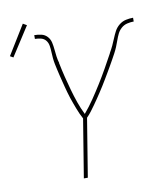

<svg xmlns="http://www.w3.org/2000/svg" viewBox="-111 -881 812 953"><g transform="rotate(-10 295.5 -404.5)"><path d="M234 0 282 -294Q275 -307 268.5 -321Q262 -335 257 -349Q252 -363 246.5 -377Q241 -391 236.5 -405.5Q232 -420 227.5 -435Q223 -450 219.5 -464.5Q216 -479 212 -494Q208 -509 204.5 -524Q201 -539 197.5 -554Q194 -569 191 -584Q188 -599 186.5 -614.5Q185 -630 184.5 -646Q184 -662 181.5 -677.5Q179 -693 170 -704.5Q161 -716 146 -720Q131 -724 115 -724V-743Q133 -743 150.5 -739Q168 -735 180 -722Q192 -709 196 -691.5Q200 -674 201.5 -656Q203 -638 205.5 -620Q208 -602 213 -585L212 -583L213 -582Q220 -547 228.5 -513Q237 -479 246.5 -445Q256 -411 267.5 -378Q279 -345 294 -315V-314Q321 -346 344 -380Q367 -414 388.5 -448.5Q410 -483 430 -518.5Q450 -554 469 -589V-590Q479 -607 487 -624Q495 -641 502 -658.5Q509 -676 518 -693Q527 -710 542.5 -722.5Q558 -735 576.5 -739Q595 -743 613 -743V-724Q597 -724 580 -720Q563 -716 550 -704.5Q537 -693 529.5 -677.5Q522 -662 516.5 -646Q511 -630 504.5 -614.5Q498 -599 490 -584Q482 -569 473.5 -554Q465 -539 456.5 -524Q448 -509 439 -494Q430 -479 421.5 -464.5Q413 -450 403.5 -435Q394 -420 384.5 -405.5Q375 -391 365.5 -377Q356 -363 346 -349Q336 -335 325.5 -321Q315 -307 302 -294L254 0ZM-6 -652 -22 -661 69 -809 88 -798Z"/></g></svg>

Font: Iosevka Aile Thin Oblique
Style: Regular
Weight: 100
Italic angle: -9°
Designer: Belleve Invis
Foundry: Belleve Invis
Version: Version 31.1.0; ttfautohint (v1.8.4)